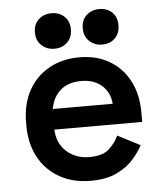

<svg xmlns="http://www.w3.org/2000/svg" viewBox="-52 -749 685 808"><g transform="rotate(-5 290.5 -344.5)"><path d="M299 14Q225 14 168.5 -17.5Q112 -49 80.5 -106.5Q49 -164 49 -241V-253Q49 -331 80 -388Q111 -445 167 -476.5Q223 -508 296 -508Q368 -508 422 -476.5Q476 -445 506 -388Q536 -331 536 -255V-214H165Q167 -156 206 -121Q245 -86 302 -86Q358 -86 385 -110.5Q412 -135 426 -166L521 -117Q507 -90 480.5 -59.5Q454 -29 410 -7.5Q366 14 299 14ZM166 -301H419Q415 -350 381.5 -379Q348 -408 295 -408Q240 -408 207 -379Q174 -350 166 -301ZM397 -553Q365 -553 343 -573.5Q321 -594 321 -628Q321 -663 343 -683Q365 -703 397 -703Q430 -703 451 -683Q472 -663 472 -628Q472 -594 451 -573.5Q430 -553 397 -553ZM195 -553Q163 -553 141 -573.5Q119 -594 119 -628Q119 -663 141 -683Q163 -703 195 -703Q228 -703 249.5 -683Q271 -663 271 -628Q271 -594 249.5 -573.5Q228 -553 195 -553Z"/></g></svg>

Font: Space Grotesk Light SemiBold
Style: Regular
Weight: 600
Version: Version 2.000